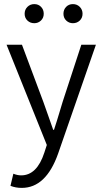

<svg xmlns="http://www.w3.org/2000/svg" viewBox="-20 -703 499 935"><path d="M147 -590Q127 -590 113.5 -603Q100 -616 100 -636Q100 -656 113.5 -669.5Q127 -683 147 -683Q167 -683 180 -669.5Q193 -656 193 -636Q193 -616 179.5 -603Q166 -590 147 -590ZM335 -590Q316 -590 302.5 -603Q289 -616 289 -636Q289 -656 302 -669.5Q315 -683 335 -683Q355 -683 368.5 -669.5Q382 -656 382 -636Q382 -616 368.5 -603Q355 -590 335 -590ZM86 212Q56 212 31 202L45 143Q65 151 83 151Q160 151 196 40L208 3L12 -485H87L191 -207Q197 -191 213.5 -143.5Q230 -96 239 -71H243Q250 -91 257 -114.5Q264 -138 272.5 -165.5Q281 -193 285 -207L376 -485H447L263 45Q204 212 86 212Z"/></svg>

Font: Assistant
Style: Regular
Weight: 400
Designer: Hebrew By Ben Nathan, Latin by Paul Hunt
Version: Version 2.001;PS 002.001;hotconv 1.0.88;makeotf.lib2.5.64775